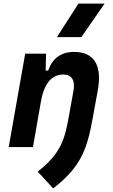

<svg xmlns="http://www.w3.org/2000/svg" viewBox="-20 -815 626 1064"><path d="M28.3 0H162.6L206.5 -250.5V-249.5C225.1 -363.8 274.9 -401.9 330.6 -401.9C376 -401.9 397.9 -371.1 387.2 -312.5L360.4 -163.6C338.4 -43 317.4 35.2 189 136.2L274.9 229C432.1 106.9 463.4 7.8 494.6 -164.6L522 -315.4C546.9 -454.1 501 -527.3 390.6 -527.3C317.4 -527.3 269 -489.7 247.1 -423.8H232.9L235.4 -517.6H119.6ZM295.4 -609.4H430.7L559.6 -794.9H414.6Z"/></svg>

Font: Cascadia Mono NF
Style: Bold Italic
Weight: 700
Italic angle: -10°
Monospace: yes
Designer: Aaron Bell
Foundry: Saja Typeworks
Version: Version 2404.023